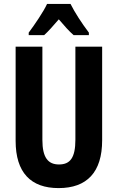

<svg xmlns="http://www.w3.org/2000/svg" viewBox="-20 -953 602 983"><path d="M341 -933H221C204 -895 157 -826 127 -786V-773H206C226 -791 252 -820 281 -854C309 -821 334 -793 357 -773H435V-786C398 -835 363 -889 341 -933ZM503 -235V-714H366V-238C366 -145 339 -111 282 -111C226 -111 197 -146 197 -237V-714H60V-232C60 -69 138 10 280 10C425 10 503 -71 503 -235Z"/></svg>

Font: Noto Sans Myanmar UI ExtraCondensed
Style: Bold
Weight: 700
Width: 2
Designer: Monotype Design Team
Foundry: Monotype Imaging Inc.
Version: Version 2.103